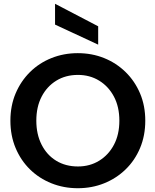

<svg xmlns="http://www.w3.org/2000/svg" viewBox="-20 -988 822 1015"><path d="M271 -968 499 -849V-752L271 -858ZM391 7Q317 7 252 -19Q187 -45 138.5 -92.5Q90 -140 62.5 -205.5Q35 -271 35 -350Q35 -429 62.5 -494Q90 -559 138.5 -607Q187 -655 252 -681Q317 -707 391 -707Q466 -707 530.5 -681Q595 -655 644 -607Q693 -559 720.5 -494Q748 -429 748 -350Q748 -271 720.5 -205.5Q693 -140 644 -92.5Q595 -45 530.5 -19Q466 7 391 7ZM392 -108Q455 -108 504.5 -138.5Q554 -169 582.5 -223Q611 -277 611 -350Q611 -423 582.5 -477Q554 -531 504.5 -561.5Q455 -592 392 -592Q327 -592 277.5 -561.5Q228 -531 200 -477Q172 -423 172 -350Q172 -278 200 -223Q228 -168 277.5 -138Q327 -108 392 -108Z"/></svg>

Font: Albert Sans
Style: Bold
Weight: 700
Designer: Andreas Rasmussen
Foundry: a.Foundry
Version: Version 1.025